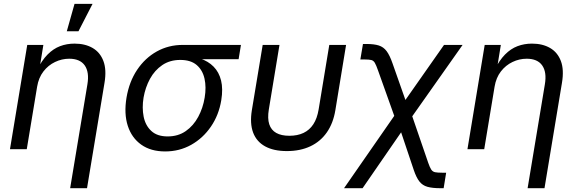

<svg xmlns="http://www.w3.org/2000/svg" viewBox="-20 -781 3026 1005"><path d="M174.3 -327.1 120.1 0H32.2L122.6 -545.9H207L185.5 -413.6H173.3Q198.7 -464.8 228.8 -495.4Q258.8 -525.9 294.2 -539.3Q329.6 -552.7 370.1 -552.7Q425.3 -552.7 464.6 -530Q503.9 -507.3 521.2 -461.7Q538.6 -416 526.9 -346.7L435.5 204.1H347.2L437.5 -339.4Q448.2 -403.3 423.6 -438.5Q398.9 -473.6 342.3 -473.6Q303.7 -473.6 268.1 -456.5Q232.4 -439.5 207.3 -407Q182.1 -374.5 174.3 -327.1ZM329.6 -617.2 370.1 -760.7H464.4L390.6 -617.2Z M844.2 11.7Q769.5 11.7 719.5 -23.7Q669.4 -59.1 648.9 -122.3Q628.4 -185.5 642.1 -269.5Q656.2 -353.5 697.8 -415.5Q739.3 -477.5 800.8 -511.7Q862.3 -545.9 936.5 -545.9H1241.2L1229 -471.2H989.7L923.8 -467.3Q869.1 -467.3 829.3 -440.2Q789.6 -413.1 765.1 -368.4Q740.7 -323.7 731.4 -270Q722.7 -216.8 731.9 -170.4Q741.2 -124 772 -95.5Q802.7 -66.9 857.4 -66.9Q912.6 -66.9 952.6 -95Q992.7 -123 1017.6 -169.4Q1042.5 -215.8 1051.3 -270Q1060.5 -324.7 1050.5 -369.4Q1040.5 -414.1 1009.5 -440.7Q978.5 -467.3 923.8 -467.3L927.7 -489.3Q982.9 -489.3 1026.4 -475.1Q1069.8 -460.9 1098.1 -432.1Q1126.5 -403.3 1137.2 -359.6Q1147.9 -315.9 1138.2 -256.3Q1125.5 -178.7 1084 -118.2Q1042.5 -57.6 980.7 -22.9Q918.9 11.7 844.2 11.7Z M1481.4 9.8Q1412.6 9.8 1367.7 -14.9Q1322.8 -39.6 1304.9 -87.2Q1287.1 -134.8 1298.3 -204.1L1355 -545.9H1442.9L1387.2 -208.5Q1379.4 -161.1 1389.4 -130.6Q1399.4 -100.1 1426 -85.2Q1452.6 -70.3 1494.6 -70.3Q1537.1 -70.3 1568.6 -85.2Q1600.1 -100.1 1620.1 -130.6Q1640.1 -161.1 1647.9 -208.5L1703.6 -545.9H1791.5L1735.4 -204.1Q1724.1 -135.7 1690.7 -87.9Q1657.2 -40 1604.2 -15.1Q1551.3 9.8 1481.4 9.8Z M1780.8 204.1 2079.1 -225.6H2119.6L2221.7 71.8Q2230 95.7 2237.3 106.7Q2244.6 117.7 2257.3 120.4Q2270 123 2293.9 123H2315.4L2302.2 204.1H2284.7Q2243.2 204.1 2217.3 196.8Q2191.4 189.5 2175.3 168.9Q2159.2 148.4 2146 109.4L2079.6 -88.4L1877.9 204.1ZM2054.2 -145 1959 -411.6Q1949.2 -439.9 1942.1 -451.9Q1935.1 -463.9 1923.6 -466.8Q1912.1 -469.7 1887.7 -469.7H1866.2L1879.9 -550.8H1897.5Q1938 -550.8 1962.6 -543Q1987.3 -535.2 2003.7 -513.4Q2020 -491.7 2034.7 -449.2L2102.1 -257.8L2304.2 -545.9H2401.4L2118.7 -145Z M2568.8 -327.1 2514.6 0H2426.8L2517.1 -545.9H2601.6L2580.1 -413.6H2567.9Q2593.3 -464.8 2623.3 -495.4Q2653.3 -525.9 2688.7 -539.3Q2724.1 -552.7 2764.6 -552.7Q2819.8 -552.7 2859.1 -530Q2898.4 -507.3 2915.8 -461.7Q2933.1 -416 2921.4 -346.7L2830.1 204.1H2741.7L2832 -339.4Q2842.8 -403.3 2818.1 -438.5Q2793.5 -473.6 2736.8 -473.6Q2698.2 -473.6 2662.6 -456.5Q2627 -439.5 2601.8 -407Q2576.7 -374.5 2568.8 -327.1Z"/></svg>

Font: Inter
Style: Italic
Weight: 400
Italic angle: -9.3988°
Designer: Rasmus Andersson
Foundry: rsms
Version: Version 4.001;git-66647c0bb